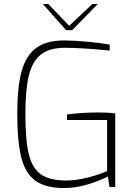

<svg xmlns="http://www.w3.org/2000/svg" viewBox="-20 -943 685 968"><path d="M67 -370Q67 -502 88.5 -582Q110 -662 161.5 -700.5Q213 -739 303 -739Q351 -739 418 -733Q485 -727 533 -718V-688Q396 -702 306 -702Q229 -702 186 -668Q143 -634 125.5 -562.5Q108 -491 108 -368Q108 -235 125.5 -164.5Q143 -94 187 -63.5Q231 -33 314 -33Q362 -33 417 -46.5Q472 -60 520 -80V-338H318V-366Q392 -376 479 -376Q526 -376 561 -371V0H532L524 -53Q476 -29 418 -12Q360 5 303 5Q210 5 159 -31.5Q108 -68 87.5 -148.5Q67 -229 67 -370ZM196 -923H223L329 -813L446 -923H473L344 -791H313Z"/></svg>

Font: Exo ExtraLight
Style: Regular
Weight: 275
Designer: Natanael Gama
Foundry: Natanael Gama
Version: Version 1.500; ttfautohint (v1.6)